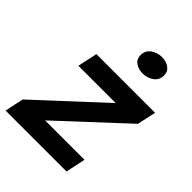

<svg xmlns="http://www.w3.org/2000/svg" viewBox="-239 -868 979 979"><g transform="rotate(45 250.5 -378.5)"><path d="M439 -107 416.5 0H-23L-1.5 -101.5L347 -424H78L101 -531H524L502 -429.5L155 -107ZM337 -627.5Q306.5 -627.5 285 -643Q263.5 -658.5 263.5 -686Q263.5 -720 289.5 -738.5Q315.5 -757 349 -757Q379 -757 400.5 -741.5Q422 -726 422 -698Q422 -664.5 396 -646Q370 -627.5 337 -627.5Z"/></g></svg>

Font: Epilogue SemiBold
Style: Italic
Weight: 600
Italic angle: -12°
Designer: Tyler Finck
Foundry: Etcetera Type Co
Version: Version 2.111; ttfautohint (v1.8.3)